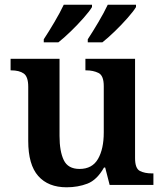

<svg xmlns="http://www.w3.org/2000/svg" viewBox="-20 -786 696 816"><path d="M263 10Q185 10 142.5 -38Q100 -86 100 -187V-417Q100 -460 81 -473.5Q62 -487 27 -487H25V-536H233V-208Q233 -143 251 -105.5Q269 -68 318 -68Q372 -68 396.5 -110.5Q421 -153 421 -223V-420Q421 -465 398.5 -476Q376 -487 346 -487H343V-536H554V-114Q554 -70 574.5 -59.5Q595 -49 626 -49H632V0H446L427 -74H422Q392 -21 351.5 -5.5Q311 10 263 10ZM353 -619Q374 -651 398 -691.5Q422 -732 438 -766H558V-756Q548 -739 522.5 -710Q497 -681 467.5 -652.5Q438 -624 415 -606H353ZM166 -619Q187 -651 211 -691.5Q235 -732 251 -766H371V-756Q361 -739 335.5 -710Q310 -681 280.5 -652.5Q251 -624 228 -606H166Z"/></svg>

Font: Noto Naskh Arabic UI Semi
Style: Bold
Weight: 700
Designer: Monotype Design Team, David Williams, Mohamad Dakak and Nizar Qandah
Foundry: Monotype Imaging Inc.
Version: Version 2.014; ttfautohint (v1.8.4.7-5d5b)